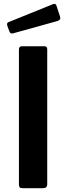

<svg xmlns="http://www.w3.org/2000/svg" viewBox="-20 -984 346 1004"><path d="M213 -742Q227 -742 227 -726V-22Q227 -10 221.5 -5Q216 0 203 0H99Q87 0 83 -4.5Q79 -9 79 -18V-725Q79 -742 94 -742ZM275 -955 294 -897Q300 -880 280 -874L50 -810Q41 -808 36.5 -810Q32 -812 29 -820L18 -850Q14 -864 24 -868L259 -963Q270 -967 275 -955Z"/></svg>

Font: Libre Franklin Thin SemiBold
Style: Regular
Weight: 600
Version: Version 3.000